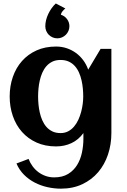

<svg xmlns="http://www.w3.org/2000/svg" viewBox="-20 -852 746 1132"><path d="M636.7 -67.9Q636.7 -0.5 616.7 59.1Q596.7 118.7 558.6 163.3Q520.5 208 465.1 234.1Q409.7 260.3 338.9 260.3Q299.8 260.3 260 251.5Q220.2 242.7 184.8 224.4Q149.4 206.1 121.3 178Q93.3 149.9 77.1 111.8L148.4 85Q157.7 108.9 172.6 128.9Q187.5 148.9 207 163.3Q226.6 177.7 250 185.8Q273.4 193.8 299.3 193.8Q348.1 193.8 381.1 173.8Q414.1 153.8 434.1 121.6Q454.1 89.4 462.9 48.6Q471.7 7.8 471.7 -34.2V-67.4Q442.4 -27.3 401.1 -8.1Q359.9 11.2 310.5 11.2Q246.1 11.2 195.3 -11.7Q144.5 -34.7 109.4 -74.5Q74.2 -114.3 55.7 -168Q37.1 -221.7 37.1 -283.2Q37.1 -344.7 55.7 -398.4Q74.2 -452.1 109.4 -491.9Q144.5 -531.7 195.3 -554.7Q246.1 -577.6 310.5 -577.6Q343.3 -577.6 372.8 -567.9Q402.3 -558.1 427 -540.3Q451.7 -522.5 470.5 -497.3Q489.3 -472.2 500 -441.4L573.2 -564H636.7ZM470.7 -283.2Q470.7 -305.2 468.5 -329.6Q466.3 -354 460.9 -377.9Q455.6 -401.9 446 -423.6Q436.5 -445.3 421.6 -462.2Q406.7 -479 385.7 -488.8Q364.7 -498.5 336.9 -498.5Q309.1 -498.5 288.6 -488.5Q268.1 -478.5 253.4 -461.7Q238.8 -444.8 229.2 -422.9Q219.7 -400.9 214.4 -377Q209 -353 206.8 -328.9Q204.6 -304.7 204.6 -283.2Q204.6 -261.7 206.8 -237.3Q209 -212.9 214.4 -189Q219.7 -165 229.2 -143.1Q238.8 -121.1 253.4 -104.2Q268.1 -87.4 288.6 -77.4Q309.1 -67.4 336.9 -67.4Q362.3 -67.4 382.1 -77.9Q401.9 -88.4 416.7 -106Q431.6 -123.5 441.9 -146Q452.1 -168.5 458.5 -192.4Q464.8 -216.3 467.8 -240Q470.7 -263.7 470.7 -283.2ZM389.2 -697.3Q389.2 -682.6 383.5 -669.7Q377.9 -656.7 368.2 -647Q358.4 -637.2 345.5 -631.6Q332.5 -626 317.9 -626Q303.2 -626 290.3 -631.6Q277.3 -637.2 267.8 -646.7Q258.3 -656.2 252.7 -669.4Q247.1 -682.6 247.1 -697.3Q247.1 -714.8 251.7 -733.6Q256.3 -752.4 264.9 -770.3Q273.4 -788.1 284.7 -804Q295.9 -819.8 309.1 -831.5L365.2 -802.2Q356.9 -795.4 348.6 -785.6Q340.3 -775.9 338.9 -765.1Q361.3 -758.3 375.2 -739.5Q389.2 -720.7 389.2 -697.3Z"/></svg>

Font: Aclonica
Style: Regular
Weight: 400
Designer: Astigmatic (AOETI)
Foundry: Astigmatic (AOETI)
Version: Version 1.000